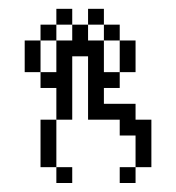

<svg xmlns="http://www.w3.org/2000/svg" viewBox="-20 -377 397 433"><path d="M107.1 -178.6V-107.1H142.9V-250H178.6V-107.1H250V-71.4H285.7V0H321.4V-107.1H285.7V-142.9H214.3V-178.6H250V-214.3H214.3V-285.7H178.6V-321.4H142.9V-285.7H107.1V-214.3H71.4V-178.6ZM250 0V35.7H285.7V0ZM71.4 -107.1V0H107.1V-107.1ZM107.1 0V35.7H142.9V0ZM35.7 -285.7V-214.3H71.4V-285.7ZM250 -285.7V-214.3H285.7V-285.7ZM178.6 -357.1V-321.4H214.3V-357.1ZM107.1 -357.1V-321.4H142.9V-357.1ZM71.4 -321.4V-285.7H107.1V-321.4ZM214.3 -321.4V-285.7H250V-321.4Z"/></svg>

Font: Gossip Icons Low Pixel
Style: Regular
Weight: 500
Designer: Deborah Khodanovich
Version: Version 1.001;Glyphs 3.3.1 (3343)